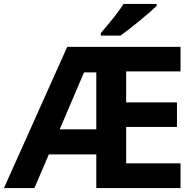

<svg xmlns="http://www.w3.org/2000/svg" viewBox="-20 -951 992 971"><path d="M490 -784Q572 -879 605 -931H772V-921Q747 -896 686 -846Q625 -796 589 -771H490ZM320 -714H893V-590H618V-433H875V-309H618V-125H893V0H467V-170H227L154 0H0ZM467 -297V-585H405L282 -297Z"/></svg>

Font: OpenSansMMV
Style: Bold
Weight: 700
Foundry: Ascender Corporation
Version: Version 4.001